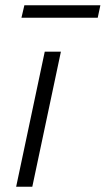

<svg xmlns="http://www.w3.org/2000/svg" viewBox="-20 -705 399 725"><path d="M41 0 149 -510H210L102 0ZM61 -638 72 -685H359L349 -638Z"/></svg>

Font: Saira Thin Light
Style: Italic
Weight: 300
Italic angle: -12°
Version: Version 1.101